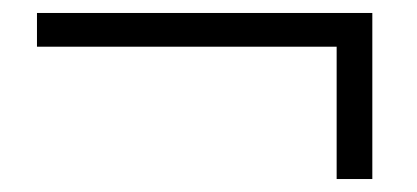

<svg xmlns="http://www.w3.org/2000/svg" viewBox="-20 -454 643 296"><path d="M37 -382H499V-178H554V-434H37Z"/></svg>

Font: Noto Serif CJK KR
Style: Bold
Weight: 700
Designer: Ryoko NISHIZUKA 西塚涼子 (kana & ideographs); Frank Grießhammer (Latin, Greek & Cyrillic); Wenlong ZHANG 张文龙 (bopomofo); San
Foundry: Adobe
Version: Version 2.001;hotconv 1.1.0;makeotfexe 2.6.0